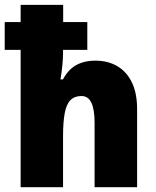

<svg xmlns="http://www.w3.org/2000/svg" viewBox="-23 -780 648 800"><path d="M240.2 -759.8V-688H340.8V-572.3H239.7V-558.6Q239.7 -537.6 236.8 -507.3Q233.9 -477.1 229 -449.2H239.3Q253.9 -476.6 273.2 -493.7Q292.5 -510.7 317.9 -519Q343.3 -527.3 374.5 -527.3Q426.3 -527.3 465.3 -504.6Q504.4 -481.9 526.4 -437Q548.3 -392.1 548.3 -324.7V0H371.1V-269Q371.1 -324.2 357.7 -352.1Q344.2 -379.9 316.4 -379.9Q287.1 -379.9 270.3 -362.5Q253.4 -345.2 246.6 -308.1Q239.7 -271 239.7 -211.4V0H63V-572.3H-3.4V-688H63V-759.8Z"/></svg>

Font: Open Sans SemiCondensed ExtraBold
Style: Regular
Weight: 800
Width: 4
Designer: Monotype Design Team
Foundry: Monotype Imaging Inc.
Version: Version 3.000